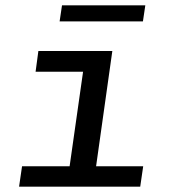

<svg xmlns="http://www.w3.org/2000/svg" viewBox="-20 -703 640 723"><path d="M231.2 0 292.8 -432.8H114L124.5 -511H403L331 0ZM51.8 0 63 -76.8H519.2L508 0ZM204.5 -622.5 213.5 -683H527.2L518.2 -622.5Z"/></svg>

Font: Chivo Mono Medium
Style: Italic
Weight: 500
Italic angle: -8.05°
Monospace: yes
Designer: Hector Gatti
Foundry: Omnibus-Type
Version: Version 1.008